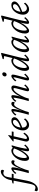

<svg xmlns="http://www.w3.org/2000/svg" viewBox="1704 -2573 943 4685"><g transform="rotate(-90 2175.5 -230.5)"><path d="M40 -370.1 45.9 -398.4 123 -415H178.7H279.3L269.5 -370.1ZM331.1 -681.6Q351.6 -681.6 363.3 -671.9Q375 -662.1 375 -644.5Q375 -633.8 370.1 -623Q365.2 -612.3 353.5 -601.6Q340.8 -611.3 324.2 -616.2Q307.6 -621.1 293 -621.1Q263.7 -621.1 235.8 -596.2Q208 -571.3 198.2 -514.6L179.7 -415L175.8 -383.8L106.4 -33.2Q93.8 30.3 71.8 77.6Q49.8 125 22 157.2Q-5.9 189.5 -37.6 205.6Q-69.3 221.7 -101.6 221.7Q-122.1 221.7 -134.8 212.4Q-147.5 203.1 -147.5 185.5Q-147.5 173.8 -142.6 163.1Q-137.7 152.3 -127.9 141.6Q-113.3 151.4 -94.7 157.2Q-76.2 163.1 -60.5 163.1Q-37.1 163.1 -20 150.4Q-2.9 137.7 10.3 105.5Q23.4 73.2 34.2 15.6L126 -452.1Q134.8 -498 155.3 -539.6Q175.8 -581.1 204.6 -612.8Q233.4 -644.5 266.1 -663.1Q298.8 -681.6 331.1 -681.6Z M546.9 -358.4Q525.4 -358.4 504.9 -335.9Q484.4 -313.5 465.3 -277.8Q446.3 -242.2 427.7 -201.2Q401.4 -144.5 382.8 -88.4Q364.3 -32.2 357.4 0H293Q309.6 -55.7 324.7 -113.3Q339.8 -170.9 351.6 -222.7Q363.3 -274.4 370.1 -315.4Q377 -356.4 377 -377.9Q354.5 -366.2 335 -348.1Q315.4 -330.1 295.9 -301.8L274.4 -332Q298.8 -361.3 322.8 -382.3Q346.7 -403.3 367.7 -414.1Q388.7 -424.8 405.3 -424.8Q419.9 -424.8 427.2 -415Q434.6 -405.3 434.6 -386.7Q434.6 -370.1 430.2 -336.9Q425.8 -303.7 410.6 -244.1Q395.5 -184.6 363.3 -88.9H358.4Q393.6 -186.5 421.4 -251.5Q449.2 -316.4 472.2 -354.5Q495.1 -392.6 517.6 -408.7Q540 -424.8 565.4 -424.8Q585 -424.8 596.2 -414.6Q607.4 -404.3 607.4 -386.7Q607.4 -376 603.5 -364.3Q599.6 -352.5 589.8 -340.8Q580.1 -350.6 568.4 -354.5Q556.6 -358.4 546.9 -358.4Z M657.2 7.8Q626 7.8 608.9 -19Q591.8 -45.9 591.8 -88.9Q591.8 -158.2 614.3 -218.8Q636.7 -279.3 673.8 -325.7Q710.9 -372.1 755.4 -398.4Q799.8 -424.8 841.8 -424.8Q867.2 -424.8 885.7 -412.6Q904.3 -400.4 923.8 -378.9L908.2 -347.7Q891.6 -365.2 869.1 -373.5Q846.7 -381.8 823.2 -381.8Q792 -381.8 762.7 -358.9Q733.4 -335.9 710.9 -297.4Q688.5 -258.8 675.3 -208.5Q662.1 -158.2 662.1 -103.5Q662.1 -76.2 667.5 -61.5Q672.9 -46.9 686.5 -46.9Q703.1 -46.9 729 -71.3Q754.9 -95.7 785.6 -138.7Q816.4 -181.6 845.7 -238.3Q875 -294.9 896.5 -361.3L905.3 -382.8L942.4 -417H973.6Q956.1 -361.3 940.4 -304.2Q924.8 -247.1 913.6 -194.8Q902.3 -142.6 895.5 -102.5Q888.7 -62.5 888.7 -40Q911.1 -51.8 930.7 -69.3Q950.2 -86.9 969.7 -111.3L991.2 -85Q966.8 -55.7 942.9 -35.2Q918.9 -14.6 897.9 -3.4Q877 7.8 859.4 7.8Q842.8 7.8 835 -2.4Q827.1 -12.7 827.1 -30.3Q827.1 -47.9 831.5 -77.6Q835.9 -107.4 847.2 -155.8Q858.4 -204.1 878.9 -277.3H889.6Q859.4 -192.4 817.9 -128.4Q776.4 -64.5 733.9 -28.3Q691.4 7.8 657.2 7.8Z M1280.3 -103.5Q1234.4 -37.1 1194.3 -14.6Q1154.3 7.8 1127 7.8Q1097.7 7.8 1081.1 -9.8Q1064.5 -27.3 1064.5 -55.7Q1064.5 -66.4 1066.4 -79.6Q1068.4 -92.8 1073.2 -113.3L1133.8 -370.1H1065.4L1069.3 -387.7L1210 -499H1224.6L1198.2 -392.6L1135.7 -120.1Q1131.8 -102.5 1129.9 -92.3Q1127.9 -82 1127.9 -72.3Q1127.9 -43.9 1153.3 -43.9Q1168 -43.9 1194.8 -63Q1221.7 -82 1259.8 -132.8ZM1164.1 -370.1 1174.8 -415H1310.5L1301.8 -370.1Z M1468.8 7.8Q1414.1 7.8 1375 -31.7Q1335.9 -71.3 1335.9 -139.6Q1335.9 -191.4 1353.5 -242.2Q1371.1 -293 1401.9 -334.5Q1432.6 -376 1475.1 -400.4Q1517.6 -424.8 1567.4 -424.8Q1613.3 -424.8 1635.7 -402.8Q1658.2 -380.9 1658.2 -353.5Q1658.2 -325.2 1641.1 -299.8Q1624 -274.4 1589.8 -249.5Q1555.7 -224.6 1506.3 -200.7Q1457 -176.8 1392.6 -153.3V-192.4Q1456.1 -216.8 1500.5 -239.7Q1544.9 -262.7 1568.8 -288.6Q1592.8 -314.5 1592.8 -342.8Q1592.8 -364.3 1578.6 -375Q1564.5 -385.7 1543 -385.7Q1505.9 -385.7 1474.1 -356Q1442.4 -326.2 1423.3 -275.4Q1404.3 -224.6 1404.3 -158.2Q1404.3 -105.5 1428.7 -75.7Q1453.1 -45.9 1492.2 -45.9Q1515.6 -45.9 1547.4 -62Q1579.1 -78.1 1607.4 -118.2L1628.9 -88.9Q1596.7 -43.9 1554.2 -18.1Q1511.7 7.8 1468.8 7.8Z M1971.7 -358.4Q1950.2 -358.4 1929.7 -335.9Q1909.2 -313.5 1890.1 -277.8Q1871.1 -242.2 1852.5 -201.2Q1826.2 -144.5 1807.6 -88.4Q1789.1 -32.2 1782.2 0H1717.8Q1734.4 -55.7 1749.5 -113.3Q1764.6 -170.9 1776.4 -222.7Q1788.1 -274.4 1794.9 -315.4Q1801.8 -356.4 1801.8 -377.9Q1779.3 -366.2 1759.8 -348.1Q1740.2 -330.1 1720.7 -301.8L1699.2 -332Q1723.6 -361.3 1747.6 -382.3Q1771.5 -403.3 1792.5 -414.1Q1813.5 -424.8 1830.1 -424.8Q1844.7 -424.8 1852.1 -415Q1859.4 -405.3 1859.4 -386.7Q1859.4 -370.1 1855 -336.9Q1850.6 -303.7 1835.4 -244.1Q1820.3 -184.6 1788.1 -88.9H1783.2Q1818.4 -186.5 1846.2 -251.5Q1874 -316.4 1897 -354.5Q1919.9 -392.6 1942.4 -408.7Q1964.8 -424.8 1990.2 -424.8Q2009.8 -424.8 2021 -414.6Q2032.2 -404.3 2032.2 -386.7Q2032.2 -376 2028.3 -364.3Q2024.4 -352.5 2014.6 -340.8Q2004.9 -350.6 1993.2 -354.5Q1981.4 -358.4 1971.7 -358.4Z M2326.2 7.8Q2308.6 7.8 2299.8 -2.9Q2291 -13.7 2291 -30.3Q2291 -42 2299.3 -74.2Q2307.6 -106.4 2319.3 -147.5Q2331.1 -188.5 2342.3 -230.5Q2353.5 -272.5 2361.8 -305.7Q2370.1 -338.9 2370.1 -352.5Q2370.1 -373 2349.6 -373Q2328.1 -373 2300.8 -349.6Q2273.4 -326.2 2245.1 -286.1Q2216.8 -246.1 2190.4 -197.3Q2164.1 -148.4 2143.6 -97.2Q2123 -45.9 2113.3 0H2050.8Q2067.4 -55.7 2083 -113.3Q2098.6 -170.9 2110.4 -222.7Q2122.1 -274.4 2128.9 -315.4Q2135.7 -356.4 2135.7 -377.9Q2113.3 -366.2 2093.8 -348.1Q2074.2 -330.1 2054.7 -301.8L2033.2 -332Q2057.6 -361.3 2081.5 -382.3Q2105.5 -403.3 2127 -414.1Q2148.4 -424.8 2165 -424.8Q2182.6 -424.8 2189.5 -414.6Q2196.3 -404.3 2196.3 -386.7Q2196.3 -370.1 2192.4 -340.8Q2188.5 -311.5 2177.2 -263.7Q2166 -215.8 2145.5 -140.6H2135.7Q2153.3 -189.5 2179.2 -239.3Q2205.1 -289.1 2236.8 -331.1Q2268.6 -373 2303.7 -398.9Q2338.9 -424.8 2375 -424.8Q2403.3 -424.8 2418 -409.2Q2432.6 -393.6 2432.6 -366.2Q2432.6 -350.6 2424.8 -317.9Q2417 -285.2 2405.8 -243.7Q2394.5 -202.1 2382.8 -161.1Q2371.1 -120.1 2363.3 -87.4Q2355.5 -54.7 2355.5 -40Q2377 -51.8 2396.5 -69.3Q2416 -86.9 2435.5 -111.3L2457 -85Q2432.6 -55.7 2409.2 -35.2Q2385.7 -14.6 2364.3 -3.4Q2342.8 7.8 2326.2 7.8Z M2589.8 7.8Q2573.2 7.8 2564 -2.9Q2554.7 -13.7 2554.7 -30.3Q2554.7 -43.9 2562.5 -78.1Q2570.3 -112.3 2582.5 -156.2Q2594.7 -200.2 2606.4 -244.6Q2618.2 -289.1 2626.5 -324.7Q2634.8 -360.4 2634.8 -377Q2613.3 -366.2 2593.3 -348.1Q2573.2 -330.1 2553.7 -301.8L2532.2 -332Q2556.6 -360.4 2580.1 -381.3Q2603.5 -402.3 2624.5 -413.6Q2645.5 -424.8 2663.1 -424.8Q2680.7 -424.8 2689.5 -414.6Q2698.2 -404.3 2698.2 -384.8Q2698.2 -371.1 2690.4 -336.4Q2682.6 -301.8 2670.9 -257.3Q2659.2 -212.9 2647 -168.5Q2634.8 -124 2626.5 -88.9Q2618.2 -53.7 2618.2 -40Q2640.6 -51.8 2660.2 -69.3Q2679.7 -86.9 2699.2 -111.3L2720.7 -85Q2696.3 -55.7 2672.9 -35.2Q2649.4 -14.6 2627.9 -3.4Q2606.4 7.8 2589.8 7.8ZM2693.4 -541Q2677.7 -541 2665.5 -552.7Q2653.3 -564.5 2653.3 -581.1Q2653.3 -601.6 2662.6 -616.2Q2671.9 -630.9 2686 -638.7Q2700.2 -646.5 2714.8 -646.5Q2730.5 -646.5 2741.7 -635.3Q2752.9 -624 2752.9 -607.4Q2752.9 -585.9 2744.1 -570.8Q2735.4 -555.7 2722.2 -548.3Q2709 -541 2693.4 -541Z M2854.5 7.8Q2822.3 7.8 2805.2 -19Q2788.1 -45.9 2788.1 -88.9Q2788.1 -157.2 2810.5 -217.8Q2833 -278.3 2870.1 -325.2Q2907.2 -372.1 2951.7 -398.4Q2996.1 -424.8 3039.1 -424.8Q3063.5 -424.8 3081.5 -412.6Q3099.6 -400.4 3118.2 -378.9L3104.5 -346.7Q3088.9 -364.3 3066.9 -373Q3044.9 -381.8 3022.5 -381.8Q2984.4 -381.8 2954.1 -356Q2923.8 -330.1 2902.3 -288.6Q2880.9 -247.1 2869.6 -198.2Q2858.4 -149.4 2858.4 -103.5Q2858.4 -77.1 2863.8 -62Q2869.1 -46.9 2882.8 -46.9Q2899.4 -46.9 2925.3 -71.3Q2951.2 -95.7 2981.4 -138.7Q3011.7 -181.6 3041.5 -238.3Q3071.3 -294.9 3092.8 -361.3L3097.7 -380.9L3150.4 -601.6L3074.2 -611.3L3079.1 -636.7L3213.9 -676.8L3227.5 -664.1Q3220.7 -638.7 3209.5 -594.2Q3198.2 -549.8 3186 -499Q3173.8 -448.2 3161.1 -400.4L3120.1 -234.4Q3104.5 -169.9 3094.7 -117.7Q3085 -65.4 3085 -40Q3107.4 -51.8 3127 -69.3Q3146.5 -86.9 3166 -111.3L3187.5 -85Q3163.1 -55.7 3139.2 -35.2Q3115.2 -14.6 3094.2 -3.4Q3073.2 7.8 3055.7 7.8Q3039.1 7.8 3031.2 -2.4Q3023.4 -12.7 3023.4 -30.3Q3023.4 -47.9 3027.8 -77.6Q3032.2 -107.4 3043.5 -155.8Q3054.7 -204.1 3075.2 -277.3H3085.9Q3055.7 -192.4 3014.2 -128.4Q2972.7 -64.5 2930.7 -28.3Q2888.7 7.8 2854.5 7.8Z M3309.6 7.8Q3278.3 7.8 3261.2 -19Q3244.1 -45.9 3244.1 -88.9Q3244.1 -158.2 3266.6 -218.8Q3289.1 -279.3 3326.2 -325.7Q3363.3 -372.1 3407.7 -398.4Q3452.1 -424.8 3494.1 -424.8Q3519.5 -424.8 3538.1 -412.6Q3556.6 -400.4 3576.2 -378.9L3560.5 -347.7Q3543.9 -365.2 3521.5 -373.5Q3499 -381.8 3475.6 -381.8Q3444.3 -381.8 3415 -358.9Q3385.7 -335.9 3363.3 -297.4Q3340.8 -258.8 3327.6 -208.5Q3314.5 -158.2 3314.5 -103.5Q3314.5 -76.2 3319.8 -61.5Q3325.2 -46.9 3338.9 -46.9Q3355.5 -46.9 3381.3 -71.3Q3407.2 -95.7 3438 -138.7Q3468.8 -181.6 3498 -238.3Q3527.3 -294.9 3548.8 -361.3L3557.6 -382.8L3594.7 -417H3626Q3608.4 -361.3 3592.8 -304.2Q3577.1 -247.1 3565.9 -194.8Q3554.7 -142.6 3547.9 -102.5Q3541 -62.5 3541 -40Q3563.5 -51.8 3583 -69.3Q3602.5 -86.9 3622.1 -111.3L3643.6 -85Q3619.1 -55.7 3595.2 -35.2Q3571.3 -14.6 3550.3 -3.4Q3529.3 7.8 3511.7 7.8Q3495.1 7.8 3487.3 -2.4Q3479.5 -12.7 3479.5 -30.3Q3479.5 -47.9 3483.9 -77.6Q3488.3 -107.4 3499.5 -155.8Q3510.7 -204.1 3531.2 -277.3H3542Q3511.7 -192.4 3470.2 -128.4Q3428.7 -64.5 3386.2 -28.3Q3343.8 7.8 3309.6 7.8Z M3766.6 7.8Q3734.4 7.8 3717.3 -19Q3700.2 -45.9 3700.2 -88.9Q3700.2 -157.2 3722.7 -217.8Q3745.1 -278.3 3782.2 -325.2Q3819.3 -372.1 3863.8 -398.4Q3908.2 -424.8 3951.2 -424.8Q3975.6 -424.8 3993.7 -412.6Q4011.7 -400.4 4030.3 -378.9L4016.6 -346.7Q4001 -364.3 3979 -373Q3957 -381.8 3934.6 -381.8Q3896.5 -381.8 3866.2 -356Q3835.9 -330.1 3814.5 -288.6Q3793 -247.1 3781.7 -198.2Q3770.5 -149.4 3770.5 -103.5Q3770.5 -77.1 3775.9 -62Q3781.2 -46.9 3794.9 -46.9Q3811.5 -46.9 3837.4 -71.3Q3863.3 -95.7 3893.6 -138.7Q3923.8 -181.6 3953.6 -238.3Q3983.4 -294.9 4004.9 -361.3L4009.8 -380.9L4062.5 -601.6L3986.3 -611.3L3991.2 -636.7L4126 -676.8L4139.6 -664.1Q4132.8 -638.7 4121.6 -594.2Q4110.4 -549.8 4098.1 -499Q4085.9 -448.2 4073.2 -400.4L4032.2 -234.4Q4016.6 -169.9 4006.8 -117.7Q3997.1 -65.4 3997.1 -40Q4019.5 -51.8 4039.1 -69.3Q4058.6 -86.9 4078.1 -111.3L4099.6 -85Q4075.2 -55.7 4051.3 -35.2Q4027.3 -14.6 4006.3 -3.4Q3985.4 7.8 3967.8 7.8Q3951.2 7.8 3943.4 -2.4Q3935.5 -12.7 3935.5 -30.3Q3935.5 -47.9 3939.9 -77.6Q3944.3 -107.4 3955.6 -155.8Q3966.8 -204.1 3987.3 -277.3H3998Q3967.8 -192.4 3926.3 -128.4Q3884.8 -64.5 3842.8 -28.3Q3800.8 7.8 3766.6 7.8Z M4293 7.8Q4238.3 7.8 4199.2 -31.7Q4160.2 -71.3 4160.2 -139.6Q4160.2 -191.4 4177.7 -242.2Q4195.3 -293 4226.1 -334.5Q4256.8 -376 4299.3 -400.4Q4341.8 -424.8 4391.6 -424.8Q4437.5 -424.8 4460 -402.8Q4482.4 -380.9 4482.4 -353.5Q4482.4 -325.2 4465.3 -299.8Q4448.2 -274.4 4414.1 -249.5Q4379.9 -224.6 4330.6 -200.7Q4281.2 -176.8 4216.8 -153.3V-192.4Q4280.3 -216.8 4324.7 -239.7Q4369.1 -262.7 4393.1 -288.6Q4417 -314.5 4417 -342.8Q4417 -364.3 4402.8 -375Q4388.7 -385.7 4367.2 -385.7Q4330.1 -385.7 4298.3 -356Q4266.6 -326.2 4247.6 -275.4Q4228.5 -224.6 4228.5 -158.2Q4228.5 -105.5 4252.9 -75.7Q4277.3 -45.9 4316.4 -45.9Q4339.8 -45.9 4371.6 -62Q4403.3 -78.1 4431.6 -118.2L4453.1 -88.9Q4420.9 -43.9 4378.4 -18.1Q4335.9 7.8 4293 7.8Z"/></g></svg>

Font: Crimson Pro Light
Style: Italic
Weight: 300
Italic angle: -12°
Designer: Jacques Le Bailly
Foundry: Baron von Fonthausen
Version: Version 1.003